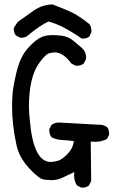

<svg xmlns="http://www.w3.org/2000/svg" viewBox="-20 -846 540 876"><path d="M357 10H351L331 0Q318 -20 318 -47L319 -61L262 -34Q241 -24 213 -24Q205 -24 181.5 -26.5Q158 -29 112 -79.5Q66 -130 55 -185Q35 -278 35 -361Q35 -381 37 -414.5Q39 -448 55.5 -517.5Q72 -587 107.5 -626.5Q143 -666 172 -678Q193 -686 223 -686Q234 -686 262 -683Q290 -680 314 -660.5Q338 -641 354 -627Q373 -609 373 -584L372 -575L362 -556Q349 -546 331 -546H325L306 -556Q268 -607 230 -607Q221 -607 204.5 -603Q188 -599 160 -560Q112 -496 112 -357Q112 -337 116 -298Q132 -107 212 -107Q221 -107 241 -111.5Q261 -116 287 -142.5Q313 -169 317 -202Q292 -206 265 -207Q238 -208 215 -220Q205 -233 205 -251V-257L215 -276Q230 -287 249 -287L448 -276L468 -267Q478 -254 478 -235V-231L468 -212Q443 -199 414 -199L394 -200L396 -20L386 0Q374 10 357 10ZM359 -670H353Q262 -733 201 -748Q158 -727 107 -684Q96 -674 78 -674H72L53 -684Q43 -695 43 -713V-719L61 -746Q98 -773 135 -798.5Q172 -824 219 -826Q259 -811 298 -794Q337 -777 388 -736Q397 -723 397 -706V-699L388 -680Q376 -670 359 -670Z"/></svg>

Font: Xiaolai SC
Style: Regular
Weight: 400
Designer: Nozomi Seto 瀬戸のぞみ
Version: Version 3.11;December 4, 2020;FontCreator 13.0.0.2613 64-bit